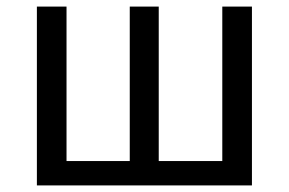

<svg xmlns="http://www.w3.org/2000/svg" viewBox="-20 -563 877 583"><path d="M92 0V-543H182V-74H374V-543H462V-74H655V-543H745V0Z"/></svg>

Font: Noto Sans CJK KR Regular (TTF)
Style: Regular
Weight: 400
Designer: Ryoko NISHIZUKA 西塚涼子 (kana & ideographs); Paul D. Hunt (Latin, Greek & Cyrillic); Wenlong ZHANG 张文龙 (bopomofo); Sandoll 
Foundry: Adobe Systems Incorporated
Version: Version 1.004;PS 1.004;hotconv 1.0.82;makeotf.lib2.5.63406